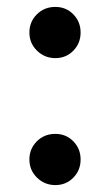

<svg xmlns="http://www.w3.org/2000/svg" viewBox="-20 -521 318 555"><path d="M65 -427Q65 -458 86.5 -479.5Q108 -501 140 -501Q171 -501 192 -479.5Q213 -458 213 -427Q213 -396 192 -374.5Q171 -353 140 -353Q109 -353 87 -374.5Q65 -396 65 -427ZM65 -60Q65 -91 86.5 -112.5Q108 -134 140 -134Q171 -134 192 -112.5Q213 -91 213 -60Q213 -29 192 -7.5Q171 14 140 14Q109 14 87 -7.5Q65 -29 65 -60Z"/></svg>

Font: Arima Madurai Black
Style: Regular
Weight: 900
Designer: Joana Correia and Natanael Gama
Foundry: NDISCOVER
Version: Version 1.019